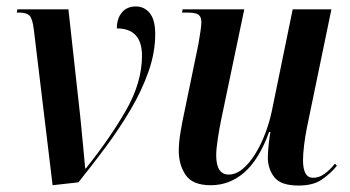

<svg xmlns="http://www.w3.org/2000/svg" viewBox="-20 -565 1085 595"><path d="M85 -472Q81 -506 72 -516Q63 -526 40 -526H32L34 -536H192L229 -201Q233 -159 237 -118.5Q241 -78 244 -43H246Q322 -138 371 -224Q420 -310 420 -392Q420 -477 342 -477Q342 -507 357.5 -526Q373 -545 401 -545Q427 -545 444 -524.5Q461 -504 461 -459Q461 -402 440 -342.5Q419 -283 384 -224Q349 -165 307 -108.5Q265 -52 223 0L143 9Z M905 10Q850 10 830 -16Q810 -42 810 -77Q810 -91 812.5 -116Q815 -141 818 -156H814Q783 -71 737.5 -31Q692 9 633 9Q577 9 555.5 -22.5Q534 -54 534 -98Q534 -123 539.5 -156Q545 -189 551 -216L595 -429Q599 -452 601.5 -469.5Q604 -487 604 -496Q604 -513 595 -519.5Q586 -526 561 -526H544L546 -536H737L666 -197Q660 -168 655 -135.5Q650 -103 650 -84Q650 -24 689 -24Q711 -24 732 -41.5Q753 -59 771 -88Q789 -117 802 -151.5Q815 -186 822 -219L887 -536H1007L931 -169Q926 -144 922.5 -116Q919 -88 919 -69Q919 -14 950 -14Q969 -14 986 -26.5Q1003 -39 1018 -58L1024 -51Q1003 -26 976.5 -8Q950 10 905 10Z"/></svg>

Font: Noto Serif Display Condensed SemiBold
Style: Italic
Weight: 600
Width: 3
Italic angle: -12°
Designer: Monotype Design Team
Foundry: Monotype Imaging Inc.
Version: Version 2.009